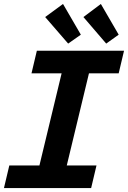

<svg xmlns="http://www.w3.org/2000/svg" viewBox="-23 -949 646 969"><path d="M-3 0 24 -114H176L288 -579H136L163 -693H603L576 -579H426L314 -114H464L437 0ZM321 -729 205 -863 295 -929 385 -774ZM513 -729 398 -863 486 -929 576 -774Z"/></svg>

Font: Ubuntu Sans Mono
Style: Italic
Weight: 400
Italic angle: -13.5°
Monospace: yes
Designer: Dalton Maag Ltd
Foundry: Dalton Maag Ltd
Version: Version 1.006